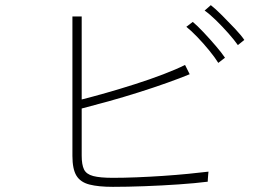

<svg xmlns="http://www.w3.org/2000/svg" viewBox="-20 -773 1040 745"><path d="M418 -48Q362 -48 327 -57Q292 -66 276.5 -91.5Q261 -117 261 -168V-709H297V-387Q337 -397 391.5 -412.5Q446 -428 504 -446.5Q562 -465 613 -484.5Q664 -504 698 -521L716 -485Q680 -470 628 -451.5Q576 -433 517.5 -414.5Q459 -396 401.5 -380Q344 -364 297 -352V-169Q297 -134 306 -115.5Q315 -97 341.5 -90Q368 -83 418 -83Q460 -83 510.5 -85Q561 -87 612.5 -90.5Q664 -94 710 -98.5Q756 -103 789 -107Q789 -107 788 -97.5Q787 -88 786.5 -78.5Q786 -69 786 -68Q739 -62 673.5 -57.5Q608 -53 540.5 -50.5Q473 -48 418 -48ZM903 -598Q889 -618 866 -644Q843 -670 818.5 -694Q794 -718 774 -732L798 -753Q816 -739 841.5 -713.5Q867 -688 891.5 -662Q916 -636 928 -618ZM827 -529Q814 -550 792 -577Q770 -604 746 -629Q722 -654 703 -669L728 -688Q745 -674 770 -647.5Q795 -621 818 -594Q841 -567 853 -549Z"/></svg>

Font: Zen Kaku Gothic New Light
Style: Regular
Weight: 300
Designer: Yoshimichi Ohira
Foundry: Positype
Version: Version 1.002